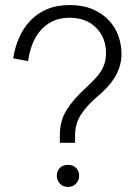

<svg xmlns="http://www.w3.org/2000/svg" viewBox="-20 -731 545 757"><path d="M216 -168V-199Q216 -255 243 -298Q270 -341 320 -386Q338 -403 352.5 -418Q367 -433 377 -448.5Q387 -464 392.5 -482Q398 -500 398 -522Q398 -582 359 -621.5Q320 -661 254 -661Q214 -661 185 -646Q156 -631 136.5 -607Q117 -583 106 -552.5Q95 -522 91 -490L32 -501Q39 -546 56 -584Q73 -622 100.5 -650.5Q128 -679 166 -695Q204 -711 255 -711Q308 -711 346.5 -694Q385 -677 410 -650Q435 -623 447 -588.5Q459 -554 459 -520Q459 -490 450.5 -465Q442 -440 428 -419Q414 -398 396.5 -380.5Q379 -363 360 -347Q323 -315 299.5 -279.5Q276 -244 276 -196V-168ZM204 -38Q204 -57 216 -69Q228 -81 248 -81Q268 -81 280 -69Q292 -57 292 -38Q292 -20 280 -7Q268 6 248 6Q228 6 216 -7Q204 -20 204 -38Z"/></svg>

Font: Post Grotesk Light
Style: Light
Weight: 300
Version: Version 1.0